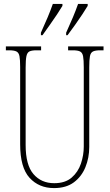

<svg xmlns="http://www.w3.org/2000/svg" viewBox="-20 -951 560 981"><path d="M256 10Q179 10 131 -42.5Q83 -95 83 -214V-609Q83 -646 79.5 -664Q76 -682 64 -688Q52 -694 27 -694H10V-714H190V-694H167Q143 -694 131 -688.5Q119 -683 115 -664Q111 -645 111 -606V-210Q111 -108 151 -61.5Q191 -15 257 -15Q313 -15 346 -43.5Q379 -72 393.5 -115Q408 -158 408 -202V-607Q408 -645 404.5 -663.5Q401 -682 389 -688Q377 -694 352 -694H328V-714H509V-694H492Q467 -694 455 -688Q443 -682 439.5 -663.5Q436 -645 436 -607V-200Q436 -145 416.5 -97Q397 -49 357.5 -19.5Q318 10 256 10ZM318 -784Q338 -828 352.5 -862.5Q367 -897 379 -931H428V-921Q418 -904 400.5 -877.5Q383 -851 363 -823Q343 -795 325 -771H318ZM189 -784Q209 -828 223.5 -862.5Q238 -897 250 -931H299V-921Q289 -904 271.5 -877.5Q254 -851 234 -823Q214 -795 197 -771H189Z"/></svg>

Font: Noto Serif Myanmar ExtraCondensed Thin
Style: Regular
Weight: 100
Width: 2
Designer: Ben Mitchell and the Monotype Design Team
Foundry: Monotype Imaging Inc.
Version: Version 2.106; ttfautohint (v1.8.4.7-5d5b)